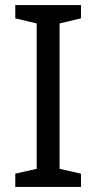

<svg xmlns="http://www.w3.org/2000/svg" viewBox="-20 -734 379 754"><path d="M298 0H40V-52L124 -71V-642L40 -662V-714H298V-662L214 -642V-71L298 -52Z"/></svg>

Font: Noto Sans Gunjala Gondi Semibold
Style: Regular
Weight: 600
Designer: Ek Type
Foundry: Ek Type
Version: Version 1.004; ttfautohint (v1.8.4.7-5d5b)